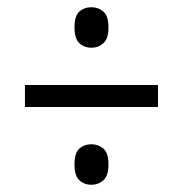

<svg xmlns="http://www.w3.org/2000/svg" viewBox="-20 -623 505 531"><path d="M233 -491Q213 -491 199.5 -503.5Q186 -516 186 -547Q186 -579 199.5 -591Q213 -603 233 -603Q252 -603 266 -591Q280 -579 280 -547Q280 -516 266 -503.5Q252 -491 233 -491ZM49 -327V-388H417V-327ZM233 -112Q213 -112 199.5 -124.5Q186 -137 186 -168Q186 -200 199.5 -212Q213 -224 233 -224Q252 -224 266 -212Q280 -200 280 -168Q280 -137 266 -124.5Q252 -112 233 -112Z"/></svg>

Font: Noto Serif Tamil Condensed Medium
Style: Regular
Weight: 500
Width: 3
Designer: Indian Type Foundry, Tom Grace, and the Monotype Design Team
Foundry: Monotype Imaging Inc.
Version: Version 2.004; ttfautohint (v1.8.4.7-5d5b)